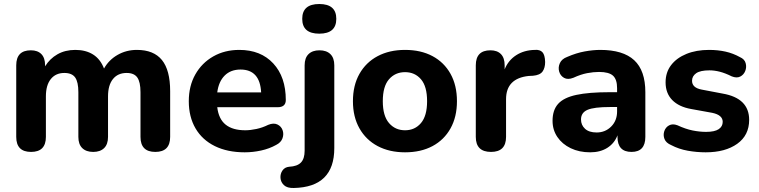

<svg xmlns="http://www.w3.org/2000/svg" viewBox="-20 -750 3787 958"><path d="M135 8Q61 8 61 -67V-424Q61 -499 134 -499Q168 -499 186.5 -480Q205 -461 205 -424V-419Q228 -457 266.5 -479Q305 -501 356 -501Q408 -501 444.5 -478Q481 -455 499 -408Q523 -451 566.5 -476Q610 -501 663 -501Q747 -501 788 -450.5Q829 -400 829 -295V-67Q829 8 755 8Q681 8 681 -67V-290Q681 -341 665 -363.5Q649 -386 612 -386Q568 -386 543.5 -355.5Q519 -325 519 -269V-67Q519 -30 499.5 -11Q480 8 445 8Q410 8 390.5 -11Q371 -30 371 -67V-290Q371 -341 355 -363.5Q339 -386 301 -386Q258 -386 233.5 -355.5Q209 -325 209 -269V-67Q209 8 135 8Z M1201 10Q1115 10 1052 -21Q989 -52 955.5 -109.5Q922 -167 922 -245Q922 -321 954.5 -378.5Q987 -436 1044 -468.5Q1101 -501 1174 -501Q1281 -501 1343.5 -433.5Q1406 -366 1406 -251Q1406 -215 1365 -215H1064Q1071 -156 1106 -128Q1141 -100 1204 -100Q1229 -100 1259.5 -106.5Q1290 -113 1318 -127Q1345 -138 1364 -129Q1383 -120 1390 -100.5Q1397 -81 1389.5 -60Q1382 -39 1358 -27Q1324 -8 1283 1Q1242 10 1201 10ZM1064 -289H1283Q1277 -403 1180 -403Q1131 -403 1101 -373Q1071 -343 1064 -289Z M1446 188Q1413 189 1397 174Q1381 159 1379.5 138Q1378 117 1389.5 100.5Q1401 84 1423 82Q1463 80 1481.5 61Q1500 42 1500 2V-424Q1500 -461 1519.5 -480Q1539 -499 1574 -499Q1609 -499 1628.5 -480Q1648 -461 1648 -424V-11Q1648 184 1446 188ZM1573 -582Q1488 -582 1488 -656Q1488 -730 1573 -730Q1658 -730 1658 -656Q1658 -582 1573 -582Z M2001 10Q1923 10 1864.5 -21Q1806 -52 1773.5 -109.5Q1741 -167 1741 -245Q1741 -324 1773.5 -381.5Q1806 -439 1864.5 -470Q1923 -501 2001 -501Q2080 -501 2138 -470Q2196 -439 2228 -381.5Q2260 -324 2260 -245Q2260 -167 2228 -109.5Q2196 -52 2138 -21Q2080 10 2001 10ZM2001 -100Q2050 -100 2080.5 -136Q2111 -172 2111 -245Q2111 -319 2080.5 -354.5Q2050 -390 2001 -390Q1952 -390 1921 -354.5Q1890 -319 1890 -245Q1890 -172 1921 -136Q1952 -100 2001 -100Z M2430 8Q2354 8 2354 -67V-424Q2354 -499 2427 -499Q2461 -499 2479.5 -480Q2498 -461 2498 -424V-404Q2516 -449 2555.5 -474.5Q2595 -500 2649 -501Q2674 -503 2686.5 -489.5Q2699 -476 2700 -441Q2700 -411 2687 -393Q2674 -375 2639 -372L2618 -371Q2505 -359 2505 -255V-67Q2505 8 2430 8Z M2925 10Q2870 10 2827.5 -10.5Q2785 -31 2761 -66.5Q2737 -102 2737 -147Q2737 -201 2765 -232Q2793 -263 2855.5 -276.5Q2918 -290 3023 -290H3059V-310Q3059 -354 3038.5 -372.5Q3018 -391 2969 -391Q2941 -391 2909.5 -385Q2878 -379 2841 -362Q2813 -351 2794.5 -361.5Q2776 -372 2770 -393Q2764 -414 2773.5 -435Q2783 -456 2810 -466Q2856 -486 2898 -493.5Q2940 -501 2975 -501Q3089 -501 3144.5 -449.5Q3200 -398 3200 -290V-67Q3200 8 3131 8Q3061 8 3061 -67V-75Q3046 -35 3010.5 -12.5Q2975 10 2925 10ZM3059 -216H3024Q2944 -216 2911.5 -202Q2879 -188 2879 -154Q2879 -126 2899 -107.5Q2919 -89 2957 -89Q3000 -89 3029.5 -118.5Q3059 -148 3059 -194Z M3501 10Q3456 10 3411.5 2Q3367 -6 3329 -26Q3303 -37 3295.5 -56.5Q3288 -76 3294.5 -95.5Q3301 -115 3318.5 -124.5Q3336 -134 3360 -125Q3401 -106 3436 -99Q3471 -92 3503 -92Q3546 -92 3566 -105.5Q3586 -119 3586 -142Q3586 -176 3534 -187L3429 -206Q3367 -217 3334 -251Q3301 -285 3301 -339Q3301 -389 3328.5 -425Q3356 -461 3405 -481Q3454 -501 3518 -501Q3562 -501 3600 -492.5Q3638 -484 3672 -465Q3695 -455 3700.5 -435Q3706 -415 3698.5 -396Q3691 -377 3673.5 -368Q3656 -359 3631 -369Q3599 -385 3572 -392Q3545 -399 3520 -399Q3474 -399 3453.5 -384.5Q3433 -370 3433 -347Q3433 -312 3481 -303L3586 -283Q3718 -260 3718 -152Q3718 -75 3658.5 -32.5Q3599 10 3501 10Z"/></svg>

Font: Chiron GoRound TC
Style: Bold
Weight: 700
Designer: Ryoko NISHIZUKA 西塚涼子 (kana, bopomofo & ideographs); Paul D. Hunt (Latin, Greek & Cyrillic); Sandoll Communications 산돌커뮤니
Foundry: Adobe
Version: Version 1.000;hotconv 1.1.1;makeotfexe 2.6.0